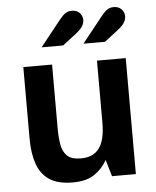

<svg xmlns="http://www.w3.org/2000/svg" viewBox="-52 -762 664 818"><g transform="rotate(-5 279.5 -352.5)"><path d="M226 12Q163 12 126.5 -12.5Q90 -37 74.5 -82.5Q59 -128 59 -190V-496H182V-222Q182 -186 187 -155Q192 -124 210.5 -105.5Q229 -87 270 -87Q323 -87 348.5 -122Q374 -157 374 -230V-496H497V0H395L374 -71Q353 -34 319 -11Q285 12 226 12ZM144 -573 234 -686Q248 -703 259 -710Q270 -717 286 -717Q307 -717 319 -704Q331 -691 331 -674Q331 -660 322.5 -646.5Q314 -633 292 -616L236 -573ZM323 -573 413 -686Q427 -703 438 -710Q449 -717 465 -717Q486 -717 498 -704Q510 -691 510 -674Q510 -660 501.5 -646.5Q493 -633 471 -616L415 -573Z"/></g></svg>

Font: Atkinson Hyperlegible Next SemiBold
Style: Regular
Weight: 600
Designer: Elliott Scott, Megan Eiswerth, Linus Boman, Theodore Petrosky, Letters from Sweden
Foundry: Applied Design Works, Letters from Sweden
Version: Version 2.001